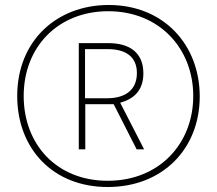

<svg xmlns="http://www.w3.org/2000/svg" viewBox="-20 -742 870 770"><path d="M412 8C633 8 781 -146 781 -355C781 -562 637 -722 416 -722C206 -722 49 -577 49 -357C49 -147 191 8 412 8ZM412 -17C206 -17 75 -164 75 -357C75 -555 214 -697 414 -697C620 -697 755 -547 755 -357C755 -166 619 -17 412 -17ZM296 -143H322V-324H436L528 -143H558L462 -330C513 -344 555 -376 555 -448C555 -533 497 -569 415 -569H296ZM410 -348H321V-545H412C481 -545 529 -517 529 -449C529 -377 477 -348 410 -348Z"/></svg>

Font: Noto Sans ExtraCondensed Thin
Style: Italic
Weight: 100
Width: 2
Italic angle: -12°
Designer: Monotype Design Team
Foundry: Monotype Imaging Inc.
Version: Version 2.013